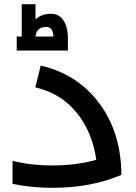

<svg xmlns="http://www.w3.org/2000/svg" viewBox="-20 -899 651 919"><path d="M305 -724V-657H60V-724H84V-879H150V-806Q179 -833 222 -833Q260 -834 281.5 -804.5Q303 -775 305 -724ZM150 -724H236Q234 -770 202 -770Q154 -770 150 -724ZM175 -585Q352 -544 456 -403.5Q560 -263 561 -62Q417 0 230 0Q132 0 40 -19V-129Q131 -107 231 -107Q344 -107 441 -134Q422 -267 347 -359.5Q272 -452 149 -481Z"/></svg>

Font: Montserrat-Arabic
Style: Regular
Weight: 400
Designer: Mohamed Gaber
Foundry: Kief Type Foundry
Version: Version 5.008;PS 005.008;hotconv 1.0.88;makeotf.lib2.5.64775